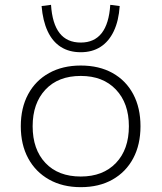

<svg xmlns="http://www.w3.org/2000/svg" viewBox="-20 -766 668 794"><path d="M314 8Q239 8 183 -23.5Q127 -55 96.5 -111.5Q66 -168 66 -244Q66 -320 96.5 -376.5Q127 -433 183 -464Q239 -495 314 -495Q390 -495 445.5 -464Q501 -433 531 -376.5Q561 -320 561 -244Q561 -168 531 -111.5Q501 -55 445.5 -23.5Q390 8 314 8ZM314 -36Q406 -36 459.5 -92Q513 -148 513 -244Q513 -339 459.5 -395.5Q406 -452 314 -452Q221 -452 168 -395.5Q115 -339 115 -244Q115 -148 168 -92Q221 -36 314 -36ZM314 -550Q266 -550 231.5 -572Q197 -594 177 -637Q157 -680 152 -741L191 -746Q196 -668 226.5 -629Q257 -590 314 -590Q370 -590 400.5 -629Q431 -668 436 -746L475 -741Q471 -680 450.5 -637Q430 -594 395.5 -572Q361 -550 314 -550Z"/></svg>

Font: Nunito Sans 10pt SemiExpanded ExtraLight
Style: Regular
Weight: 250
Width: 6
Designer: Vernon Adams
Foundry: Vernon Adams
Version: Version 3.101;gftools[0.9.27]